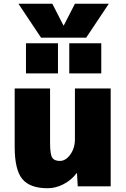

<svg xmlns="http://www.w3.org/2000/svg" viewBox="-20 -990 671 1020"><path d="M319 -855 378 -970H558L438 -790H198L78 -970H258L317 -855ZM348 -600V-760H518V-600ZM118 -600V-760H288V-600ZM387 -70Q359 -33 317.5 -11.5Q276 10 233 10Q139 10 98.5 -39Q58 -88 58 -210V-520H246V-230Q246 -172 257 -153.5Q268 -135 298 -135Q329 -135 353.5 -169Q378 -203 378 -250V-520H568V0H393L389 -70Z"/></svg>

Font: M PLUS 1p Black
Style: Regular
Weight: 900
Version: Version 1.061